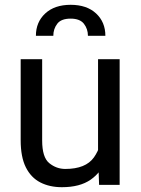

<svg xmlns="http://www.w3.org/2000/svg" viewBox="-20 -777 591 807"><path d="M392.1 -122.1V-528.3H482.9V0H396.5ZM409.2 -233.4 446.8 -234.4Q446.8 -164.1 426.8 -108.9Q406.7 -53.7 361.3 -22Q315.9 9.8 240.2 9.8Q188.5 9.8 149.4 -10.3Q110.4 -30.3 88.6 -73.7Q66.9 -117.2 66.9 -187.5V-528.3H157.2V-186.5Q157.2 -115.2 187.3 -91.1Q217.3 -66.9 254.4 -66.9Q340.3 -66.9 374.8 -115.5Q409.2 -164.1 409.2 -233.4ZM422.9 -626.5H349.6Q349.6 -655.3 332.8 -677Q315.9 -698.7 276.9 -698.7Q236.8 -698.7 220.5 -677Q204.1 -655.3 204.1 -626.5H130.9Q130.9 -684.1 170.2 -720.5Q209.5 -756.8 276.9 -756.8Q344.7 -756.8 383.8 -720.5Q422.9 -684.1 422.9 -626.5Z"/></svg>

Font: RobotoDEMO
Style: Regular
Weight: 400
Designer: Christian Robertson
Foundry: Google
Version: Version 2.136